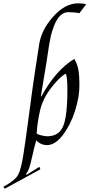

<svg xmlns="http://www.w3.org/2000/svg" viewBox="-150 -871 537 1151"><path d="M92 144 -121 260 -130 249Q-59 210 -41 176.5Q-23 143 -8.5 48Q6 -47 27 -207Q48 -367 61 -450L85 -606Q98 -692 169 -771.5Q240 -851 318 -851Q347 -851 367 -846L326 -792Q298 -798 259 -798Q207 -798 175 -719Q159 -678 152.5 -644Q146 -610 143.5 -596Q141 -582 137 -553Q133 -524 128.5 -496.5Q124 -469 113 -403.5Q102 -338 95 -294L98 -293Q183 -449 295 -518Q313 -489 319.5 -455Q326 -421 326 -355.5Q326 -290 300 -207Q274 -124 227.5 -62.5Q181 -1 131 -1Q96 -1 67 -29Q55 13 44 62.5Q33 112 26 133.5Q19 155 6 172L9 177Q11 176 86 129ZM133 -54Q202 -54 228 -113Q254 -172 254 -332Q254 -406 245 -429Q213 -416 159.5 -348Q106 -280 89.5 -206.5Q73 -133 70 -70Q78 -64 100 -59Q122 -54 133 -54Z"/></svg>

Font: Felipa
Style: Regular
Weight: 400
Designer: Javier Alcaraz
Foundry: Fontstage
Version: Version 1.001